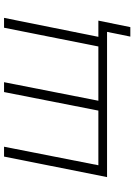

<svg xmlns="http://www.w3.org/2000/svg" viewBox="126 -688 680 973"><g transform="rotate(-90 466.5 -202.0)"><path d="M392 -44 486 -522H536L442 -44H717L812 -522H862L757 0H55L159 -522H209L115 -44ZM767 118 791 0H703L712 -44H848L815 118Z"/></g></svg>

Font: Montserrat Light
Style: Italic
Weight: 300
Italic angle: -11.3°
Designer: Julieta Ulanovsky
Foundry: Julieta Ulanovsky
Version: Version 9.000; ttfautohint (v1.8.4.7-5d5b)